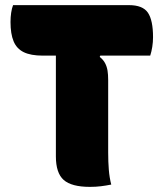

<svg xmlns="http://www.w3.org/2000/svg" viewBox="-20 -720 640 749"><path d="M31 -700H483Q537 -700 557 -670.5Q577 -641 577 -575Q577 -556 574 -537Q571 -518 566 -503H147Q100 -503 72.5 -516.5Q45 -530 33 -559Q21 -588 21 -634Q21 -653 23.5 -670Q26 -687 31 -700ZM414 0Q394 4 374 6.5Q354 9 331 9Q259 9 228.5 -18Q198 -45 198 -110Q198 -164 198 -218Q198 -272 198 -327Q198 -382 198 -437Q198 -492 198 -547H390L369 -498Q383 -487 390 -473.5Q397 -460 399.5 -444.5Q402 -429 402 -408Q402 -361 402 -313.5Q402 -266 402 -219Q402 -172 402 -125Q402 -89 404.5 -58Q407 -27 414 0Z"/></svg>

Font: Recursive Monospace Casual Black
Style: Regular
Weight: 900
Version: Version 1.047